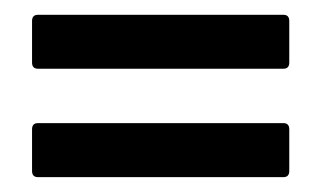

<svg xmlns="http://www.w3.org/2000/svg" viewBox="-20 -427 427 257"><path d="M30.8 -262.2H359.4Q367.2 -262.2 367.2 -253.9V-198.2Q367.2 -189.9 359.4 -189.9H30.8Q22.9 -189.9 22.9 -198.2V-253.9Q22.9 -262.2 30.8 -262.2ZM30.8 -407.2H359.4Q367.2 -407.2 367.2 -398.9V-343.3Q367.2 -335 359.4 -335H30.8Q22.9 -335 22.9 -343.3V-398.9Q22.9 -407.2 30.8 -407.2Z"/></svg>

Font: Bertholdr Mainzer Fraktur
Style: Regular
Weight: 400
Designer: Peter Wiegel, original typeface by Carl Albert Fahrenwaldt 1901
Foundry: Peter Wiegel
Version: Version 1.000 2010 initial release